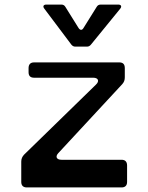

<svg xmlns="http://www.w3.org/2000/svg" viewBox="-20 -820 649 840"><path d="M183 -800C170 -800 166 -792 174 -782L292 -625C297 -619 302 -616 310 -616H360C368 -616 373 -619 378 -625L506 -782C514 -792 510 -800 497 -800H421C413 -800 407 -797 403 -790L345 -697C339 -687 331 -687 324 -697L266 -790C262 -797 256 -800 248 -800ZM97 0H512C528 0 536 -9 536 -24V-96C536 -112 528 -121 512 -121H249C227 -121 221 -135 235 -150L515 -452C523 -461 526 -470 526 -482V-522C526 -539 518 -547 502 -547H129C113 -547 105 -538 105 -522V-504C105 -488 113 -480 129 -480H388C410 -480 416 -465 400 -450L85 -143C77 -134 73 -125 73 -113V-24C73 -8 82 0 97 0Z"/></svg>

Font: OpenDyslexic3
Style: Regular
Weight: 400
Designer: Abelardo Gonzalez
Version: Version 3.001;PS 003.001;hotconv 1.0.88;makeotf.lib2.5.64775